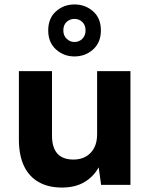

<svg xmlns="http://www.w3.org/2000/svg" viewBox="-20 -832 673 864"><path d="M259 12Q197 12 153.5 -13Q110 -38 87.5 -86Q65 -134 65 -205V-512H214V-222Q214 -168 238 -141Q262 -114 311 -114Q342 -114 365.5 -127Q389 -140 403 -165Q417 -190 417 -228V-512H567V0H435L424 -79Q402 -38 360.5 -13Q319 12 259 12ZM315 -578Q267 -578 232 -609.5Q197 -641 197 -695Q197 -750 232 -781Q267 -812 315 -812Q364 -812 399 -781Q434 -750 434 -695Q434 -641 399 -609.5Q364 -578 315 -578ZM315 -643Q336 -643 350.5 -657.5Q365 -672 365 -695Q365 -719 350.5 -733Q336 -747 315 -747Q295 -747 280 -733.5Q265 -720 265 -695Q265 -672 280 -657.5Q295 -643 315 -643Z"/></svg>

Font: DM Sans 12pt Black
Style: Regular
Weight: 900
Version: Version 4.004;gftools[0.9.30]